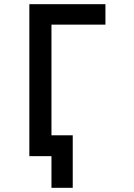

<svg xmlns="http://www.w3.org/2000/svg" viewBox="-20 -745 640 916"><path d="M225.5 0H120V-725H483V-627.5H225.5V-99.5H327V151H225.5Z"/></svg>

Font: JuliaMono Medium
Style: Regular
Weight: 500
Monospace: yes
Designer: cormullion
Foundry: corm
Version: Version 0.054; ttfautohint (v1.8.4)